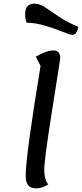

<svg xmlns="http://www.w3.org/2000/svg" viewBox="-20 -1001 447 1046"><path d="M375 -811Q362 -811 322 -827.5Q282 -844 227.5 -860.5Q173 -877 126 -877Q117 -893 117 -926Q117 -981 168 -981Q196 -981 224.5 -962Q253 -943 301 -910.5Q349 -878 407 -855Q398 -811 375 -811ZM178 25Q148 25 134 9Q120 -7 120 -43Q120 -151 201 -642L175 -692Q232 -726 272 -726Q308 -726 308 -683Q308 -677 264.5 -404Q221 -131 221 -75Q221 -24 243 4Q209 25 178 25Z"/></svg>

Font: Lemonada Light
Style: Regular
Weight: 300
Designer: Mohamed Gaber (Arabic), Eduardo Tunni (Latin)
Foundry: Kief Type Foundry
Version: Version 4.004